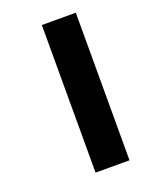

<svg xmlns="http://www.w3.org/2000/svg" viewBox="-125 -741 639 797"><g transform="rotate(-20 194.0 -343.0)"><path d="M158 -17H308V-669H158Z"/></g></svg>

Font: Noto Sans Malayalam UI
Style: Bold
Weight: 700
Designer: Jelle Bosma - Monotype Design Team
Foundry: Monotype Imaging Inc.
Version: Version 2.104